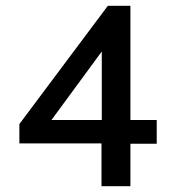

<svg xmlns="http://www.w3.org/2000/svg" viewBox="-20 -644 590 664"><path d="M331 0V-148H47V-215L353 -624H431V-229H522V-147H431V0ZM158 -229H332V-466Z"/></svg>

Font: Inconsolata SemiExpanded SemiBold
Style: Regular
Weight: 600
Width: 6
Monospace: yes
Designer: Raph Levien, Cyreal, Brenton Simpson
Foundry: Raph Levien, Cyreal, Google
Version: Version 3.001; ttfautohint (v1.8.2.53-6de2)